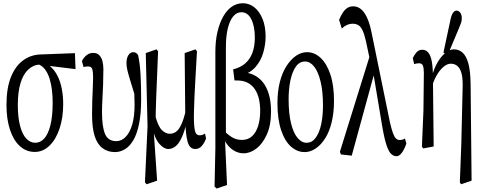

<svg xmlns="http://www.w3.org/2000/svg" viewBox="-20 -853 2881 1157"><path d="M189.9 62.5Q138.2 62.5 99.9 27.8Q61.5 -6.8 40.3 -70.8Q19 -134.8 19 -220.7Q19 -322.3 46.1 -389.2Q73.2 -456.1 120.4 -490Q167.5 -523.9 226.6 -524.9L431.6 -532.7L435.1 -436.5L231 -461.4L221.7 -464.4Q179.2 -461.9 149.2 -433.1Q119.1 -404.3 103.3 -351.3Q87.4 -298.3 87.4 -220.7Q87.4 -146.5 100.8 -95.2Q114.3 -43.9 137.9 -18.3Q161.6 7.3 192.4 7.3Q223.1 7.3 246.6 -18.3Q270 -43.9 283.7 -98.1Q297.4 -152.3 297.4 -234.9Q297.4 -273.4 293 -310.5Q288.6 -347.7 278.6 -379.6Q268.6 -411.6 251 -435.1Q233.4 -458.5 206.5 -467.3L215.8 -482.4Q254.4 -477.5 281.7 -454.1Q309.1 -430.7 326.7 -395.8Q344.2 -360.8 352.5 -317.1Q360.8 -273.4 360.8 -226.6Q360.8 -144 339.1 -78.6Q317.4 -13.2 278.3 24.7Q239.3 62.5 189.9 62.5Z M672.9 63.5Q629.4 63.5 597.9 40Q566.4 16.6 550.5 -33Q534.7 -82.5 534.7 -162.6Q534.7 -201.2 535.9 -242.2Q537.1 -283.2 539.1 -320.8Q541 -358.4 541 -385.7Q541 -418.9 536.1 -435.8Q531.2 -452.6 511.2 -452.6Q503.9 -452.6 496.3 -451.7Q488.8 -450.7 483.9 -448.2L473.6 -484.4Q484.4 -506.8 502 -520.5Q519.5 -534.2 541 -534.2Q565.9 -534.2 579.3 -519.3Q592.8 -504.4 597.9 -482.2Q603 -460 603 -436Q603 -387.7 601.3 -343Q599.6 -298.3 597.2 -256.6Q594.7 -214.8 594.7 -175.8Q594.7 -89.4 613 -45.9Q631.3 -2.4 680.7 -2.4Q712.4 -2.4 737.5 -28.3Q762.7 -54.2 776.9 -103.3Q791 -152.3 791 -222.7Q791 -244.1 789.8 -270Q788.6 -295.9 788.1 -329.1H801.3V-249Q777.3 -327.1 764.6 -368.7Q752 -410.2 747.1 -432.1Q742.2 -454.1 742.2 -472.7Q742.2 -503.4 753.9 -521Q765.6 -538.6 782.7 -538.6Q792.5 -538.6 799.3 -534.2Q806.2 -529.8 812 -521.5Q823.7 -469.7 827.1 -400.6Q830.6 -331.5 830.6 -255.9Q830.6 -168.5 818.1 -107.2Q805.7 -45.9 783.9 -8.8Q762.2 28.3 733.4 45.9Q704.6 63.5 672.9 63.5Z M853.5 245.6 869.1 -92.3 858.4 -533.2 923.3 -555.7 932.6 -543.9Q929.2 -454.6 926.3 -387.7Q923.3 -320.8 921.4 -269.5Q919.4 -218.3 918.5 -176.5Q917.5 -134.8 917.5 -95.2L905.8 -70.8L926.8 235.8L862.8 257.3ZM1156.7 44.9Q1122.6 44.9 1110.6 1.2Q1098.6 -42.5 1096.7 -119.1V-122.6L1092.8 -533.2L1158.2 -555.7L1167 -543.9Q1162.1 -454.1 1158.2 -389.6Q1154.3 -325.2 1152.3 -279.8Q1150.4 -235.4 1149.4 -200.2Q1148.4 -179.2 1148.4 -159.2Q1148.4 -146 1148.4 -133.3Q1149.9 -76.7 1157 -57.1Q1164.1 -37.6 1183.6 -37.6Q1191.9 -37.6 1200.2 -40.5Q1208.5 -43.5 1215.3 -48.3L1221.7 -18.6Q1211.9 8.3 1196 26.6Q1180.2 44.9 1156.7 44.9ZM994.1 44.9Q967.3 44.9 939.5 12.9Q911.6 -19 898.4 -83.5H897L916 -154.3Q933.6 -89.4 956.5 -68.1Q979.5 -46.9 1002 -46.9Q1022.9 -46.9 1039.8 -58.3Q1056.6 -69.8 1071.8 -101.1Q1086.9 -132.3 1100.1 -189.9L1115.7 -166.5H1114.3Q1101.6 -92.3 1083.7 -44.9Q1065.9 2.4 1043.5 23.7Q1021 44.9 994.1 44.9Z M1272.9 271 1277.8 41V-540Q1277.8 -607.4 1290.5 -661.1Q1303.2 -714.8 1325.2 -753.7Q1347.2 -792.5 1377.2 -813Q1407.2 -833.5 1442.9 -833.5Q1481.4 -833.5 1512.2 -809.3Q1543 -785.2 1561.8 -740Q1580.6 -694.8 1580.6 -631.8Q1580.6 -585.9 1566.4 -535.9Q1552.2 -485.8 1518.1 -447.5Q1483.9 -409.2 1422.9 -395V-418.9Q1467.8 -418.9 1502.9 -404.1Q1538.1 -389.2 1562.7 -359.1Q1587.4 -329.1 1600.3 -284.2Q1613.3 -239.3 1613.3 -181.6Q1613.3 -97.7 1587.6 -41.7Q1562 14.2 1524.7 42.5Q1487.3 70.8 1448.2 70.8Q1404.3 70.8 1367.9 38.3Q1331.5 5.9 1309.1 -64.9H1307.1L1316.4 -78.1Q1343.8 -48.8 1372.6 -29.3Q1401.4 -9.8 1437 -9.8Q1474.6 -9.8 1498.8 -32Q1522.9 -54.2 1535.4 -93.8Q1547.9 -133.3 1547.9 -185.1Q1547.9 -222.7 1540.5 -255.9Q1533.2 -289.1 1515.6 -315.7Q1498 -342.3 1468.3 -356.4Q1443.4 -368.2 1406.2 -368.2Q1399.4 -368.2 1393.1 -368.2L1384.8 -435.1Q1428.7 -445.8 1457.5 -470.7Q1486.3 -495.6 1501 -534.9Q1515.6 -574.2 1515.6 -626.5Q1515.6 -694.8 1494.4 -737.1Q1473.1 -779.3 1434.6 -779.3Q1406.2 -779.3 1385.5 -754.6Q1364.7 -730 1353 -682.9Q1341.3 -635.7 1341.3 -569.3V-42.5L1335.4 -23.9L1348.1 261.7L1285.6 283.2Z M1815.9 63.5Q1771 63.5 1733.6 30.5Q1696.3 -2.4 1674.1 -68.6Q1651.9 -134.8 1651.9 -231Q1651.9 -302.7 1666.5 -359.6Q1681.2 -416.5 1707 -456.1Q1732.9 -495.6 1764.2 -517.1Q1795.4 -538.6 1830.1 -538.6Q1875 -538.6 1911.9 -504.4Q1948.7 -470.2 1970.7 -404.8Q1992.7 -339.4 1992.7 -245.1Q1992.7 -173.3 1978.5 -115.7Q1964.4 -58.1 1939 -18.6Q1913.6 21 1881.8 42.2Q1850.1 63.5 1815.9 63.5ZM1827.1 7.3Q1860.4 7.3 1882.3 -22.7Q1904.3 -52.7 1915.3 -103.5Q1926.3 -154.3 1926.3 -216.8Q1926.3 -303.2 1911.6 -362.5Q1897 -421.9 1872.8 -452.1Q1848.6 -482.4 1817.9 -482.4Q1784.7 -482.4 1762.9 -451.7Q1741.2 -420.9 1730.2 -369.1Q1719.2 -317.4 1719.2 -254.9Q1719.2 -168.5 1733.9 -109.6Q1748.5 -50.8 1773.2 -21.7Q1797.9 7.3 1827.1 7.3Z M2034.2 77.6 2028.3 61.5 2214.4 -536.6 2241.2 -432.6 2099.6 85ZM2368.7 88.4Q2353.5 88.4 2338.6 75.9Q2323.7 63.5 2310.3 25.1Q2296.9 -13.2 2283.7 -89.4L2227.1 -427.7H2222.7L2185.1 -605Q2175.8 -646.5 2165 -669.4Q2154.3 -692.4 2139.6 -701.2Q2125 -710 2106 -710Q2086.9 -710 2069.8 -702.1Q2052.7 -694.3 2039.6 -680.7L2023.4 -733.4Q2033.2 -757.3 2045.4 -776.1Q2057.6 -794.9 2073 -804.9Q2088.4 -814.9 2108.4 -814.9Q2134.3 -814.9 2154.8 -798.3Q2175.3 -781.7 2191.4 -747.6Q2207.5 -713.4 2218.8 -658.2L2330.1 -114.3Q2339.8 -72.8 2348.4 -49.8Q2356.9 -26.9 2366.5 -18.1Q2376 -9.3 2387.7 -9.3Q2397 -9.3 2404.5 -11.2Q2412.1 -13.2 2420.4 -18.6L2428.7 11.7Q2421.9 33.2 2412.6 50.3Q2403.3 67.4 2392.3 77.9Q2381.3 88.4 2368.7 88.4Z M2522.5 29.8 2531.7 -187.5 2534.2 -414.1Q2534.2 -441.4 2528.8 -456.5Q2523.4 -471.7 2505.9 -471.7Q2497.6 -471.7 2490.5 -470.5Q2483.4 -469.2 2475.6 -466.8L2467.3 -503.4Q2479 -525.9 2491.9 -539.6Q2504.9 -553.2 2524.9 -553.2Q2547.4 -553.2 2561.5 -535.4Q2575.7 -517.6 2582.3 -481Q2588.9 -444.3 2588.9 -384.8V-383.3L2593.3 29.8L2529.8 41.5ZM2751 245.6 2759.8 16.6 2768.1 -335Q2768.1 -339.4 2768.1 -343.3Q2768.1 -385.7 2760.7 -412.6Q2752.4 -441.9 2735.8 -455.6Q2719.2 -469.2 2696.8 -469.2Q2675.3 -469.2 2653.3 -450.9Q2631.3 -432.6 2613.5 -402.6Q2595.7 -372.6 2585 -337.4L2574.2 -355H2575.7Q2585 -416 2608.2 -461.4Q2631.3 -506.8 2660.2 -531.2Q2689 -555.7 2714.8 -555.7Q2745.6 -555.7 2767.8 -535.6Q2790 -515.6 2802.5 -470.2Q2814.9 -424.8 2815.9 -345.7L2821.8 235.8L2758.3 257.3ZM2652.3 -536.6 2695.8 -740.2Q2702.6 -767.6 2711.7 -778.3Q2720.7 -789.1 2731 -789.1Q2744.1 -789.1 2753.4 -776.6Q2762.7 -764.2 2762.7 -744.1Q2762.7 -728.5 2758.8 -716.3Q2754.9 -704.1 2745.1 -681.6L2676.8 -519Z"/></svg>

Font: Scarab Serif
Style: Regular
Weight: 400
Designer: John Roberts
Foundry: Scarab
Version: 1.0